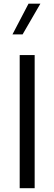

<svg xmlns="http://www.w3.org/2000/svg" viewBox="-20 -998 287 1018"><path d="M131.2 -978.4 46.1 -815.6H99.8L194.1 -978.4ZM163.8 0V-706.1H84.4V0Z"/></svg>

Font: Estedad VF
Style: Regular
Weight: 100
Designer: Amin Abedi
Version: Version 7.3